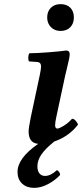

<svg xmlns="http://www.w3.org/2000/svg" viewBox="-20 -678 394 920"><path d="M268.1 160.2Q245.1 185.5 210.9 203.9Q176.8 222.2 143.1 222.2Q107.9 222.2 85.9 201.7Q64 181.2 64 146Q64 79.6 163.1 11.2Q117.2 7.3 117.2 -47.9Q117.2 -64.9 127 -113.8L170.9 -319.8Q176.8 -348.6 176.8 -358.9Q176.8 -379.4 159.2 -380.9L119.1 -383.8Q114.7 -390.1 115.5 -403.6Q116.2 -417 121.1 -422.9Q154.8 -422.9 213.4 -427.5Q272 -432.1 296.9 -436Q314 -436 314 -418Q314 -410.2 311 -395.5Q308.1 -380.9 302 -356.2Q295.9 -331.5 293 -318.8L251 -123Q244.1 -92.3 244.1 -78.1Q244.1 -62 254.9 -62Q263.7 -62 285.6 -75.4Q307.6 -88.9 325.2 -108.9Q334.5 -108.9 342.8 -99.4Q351.1 -89.8 354 -81.1Q310.5 -24.4 240.2 0Q196.8 34.7 178 62.7Q159.2 90.8 159.2 119.1Q159.2 140.6 168.9 152.8Q178.7 165 195.8 165Q222.7 165 252.9 137.2Q258.8 139.6 263.4 146.2Q268.1 152.8 268.1 160.2ZM206.1 -594.2Q206.1 -623 223.6 -640.6Q241.2 -658.2 270 -658.2Q300.3 -658.2 317.1 -640.9Q334 -623.5 334 -594.2Q334 -565.4 316.9 -547.6Q299.8 -529.8 270 -529.8Q241.7 -529.8 223.9 -548.1Q206.1 -566.4 206.1 -594.2Z"/></svg>

Font: Common Serif
Style: Bold Italic
Weight: 700
Italic angle: -12°
Designer: Philipp H. Poll, Khaled Hosny
Foundry: Stefan Peev, Context Ltd.
Version: Version 1.026